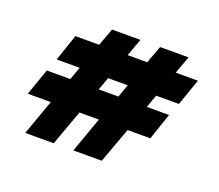

<svg xmlns="http://www.w3.org/2000/svg" viewBox="-86 -639 796 698"><g transform="rotate(20 312.5 -289.5)"><path d="M180 -59H70L119 -196H30L66 -299H157L175 -349H86L121 -452H213L238 -520H348L323 -452H399L424 -520H534L509 -452H595L559 -349H471L453 -299H539L504 -196H416L366 -59H256L305 -196H230ZM267 -299H343L361 -349H285Z"/></g></svg>

Font: Blaka
Style: Regular
Weight: 400
Designer: Mohamed Gaber
Foundry: Kief Type Foundry
Version: Version 1.003; ttfautohint (v1.8.4.7-5d5b)